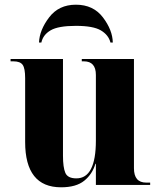

<svg xmlns="http://www.w3.org/2000/svg" viewBox="-20 -787 684 817"><path d="M240 10Q304 10 338.5 -18Q373 -46 386 -90H388V0H619V-10H602Q550 -10 550 -71V-536H328V-526H337Q388 -526 388 -468V-189Q388 -28 305 -28Q268 -28 258 -51.5Q248 -75 248 -124V-536H25V-526H37Q66 -526 76.5 -511Q87 -496 87 -455V-183Q87 10 240 10ZM146 -606H156Q163 -639 195.5 -658Q228 -677 303 -677Q377 -677 409.5 -657.5Q442 -638 450 -606H460Q459 -659 418 -713Q377 -767 303 -767Q230 -767 189 -713Q148 -659 146 -606Z"/></svg>

Font: Noto Serif Display SemiCondensed Extra
Style: Regular
Weight: 800
Width: 4
Designer: Monotype Design Team
Foundry: Monotype Imaging Inc.
Version: Version 1.900